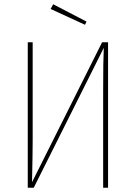

<svg xmlns="http://www.w3.org/2000/svg" viewBox="-20 -879 636 899"><path d="M486 0H463V-456Q463 -600 466 -655L138 0H110V-681H133V-219Q133 -164 130 -26L458 -681H486ZM229 -859 385 -778 378 -763 217 -837Z"/></svg>

Font: Fira Sans Condensed Thin
Style: Regular
Weight: 250
Width: 3
Designer: Carrois Corporate & Edenspiekermann AG
Foundry: Carrois Corporate GbR & Edenspiekermann AG
Version: Version 4.203